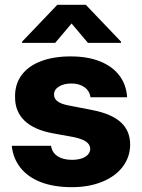

<svg xmlns="http://www.w3.org/2000/svg" viewBox="-20 -773 593 803"><path d="M278.3 -423.8Q247.1 -423.8 226.3 -410.9Q205.6 -397.9 206.1 -377.9Q204.6 -343.8 266.6 -332L367.2 -312.5Q446.3 -296.9 485.1 -261.7Q523.9 -226.6 524.4 -168.9Q523.9 -115.7 492.9 -75.2Q461.9 -34.7 406.7 -12.5Q351.6 9.8 280.3 9.8Q205.6 9.8 151.1 -11.2Q96.7 -32.2 65.7 -71.3Q34.7 -110.4 29.3 -163.1H193.4Q197.8 -134.8 220.9 -119.6Q244.1 -104.5 281.2 -104.5Q315.4 -104.5 336.2 -116.9Q356.9 -129.4 357.4 -151.4Q356.4 -168.9 340.3 -180.4Q324.2 -191.9 290 -199.2L199.2 -215.8Q121.1 -230.5 81.5 -269.3Q42 -308.1 43 -369.1Q42.5 -421.4 70.6 -459.2Q98.6 -497.1 151.4 -517.1Q204.1 -537.1 275.4 -537.1Q346.2 -537.1 398.2 -516.4Q450.2 -495.6 479.2 -457.3Q508.3 -418.9 511.7 -366.2H358.4Q355 -392.6 333.3 -408.2Q311.5 -423.8 278.3 -423.8ZM279.3 -674.8 210.9 -593.8H72.3V-598.6L219.7 -752.9H338.9L486.3 -598.6V-593.8H347.7Z"/></svg>

Font: Pretendard Std ExtraBold
Style: Regular
Weight: 800
Designer: Base glyphs from Inter by Rasmus Andersson; Hangeul glyphs from Noto Sans CJK(Source Han Sans) by Jang Soo-young and Kan
Foundry: Kil Hyung-jin
Version: Version 1.309